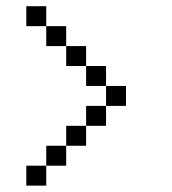

<svg xmlns="http://www.w3.org/2000/svg" viewBox="-20 -582 540 602"><path d="M375 -250V-312.5H312.5V-250H250V-187.5H187.5V-125H125V-62.5H62.5V0H125V-62.5H187.5V-125H250V-187.5H312.5V-250ZM312.5 -312.5V-375H250V-312.5ZM250 -375V-437.5H187.5V-375ZM187.5 -437.5V-500H125V-437.5ZM125 -500V-562.5H62.5V-500Z"/></svg>

Font: Unifont
Style: Regular
Weight: 500
Version: Version 13.0.05